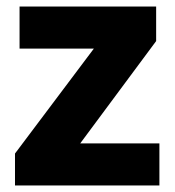

<svg xmlns="http://www.w3.org/2000/svg" viewBox="-20 -662 537 589"><path d="M469 -93H26V-191L268 -513H40V-642H459V-536L226 -222H469Z"/></svg>

Font: Noto Sans Kannada UI ExtraBold
Style: Regular
Weight: 800
Designer: Jelle Bosma - Monotype Design Team
Foundry: Monotype Imaging Inc.
Version: Version 2.005; ttfautohint (v1.8.4.7-5d5b)